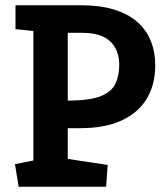

<svg xmlns="http://www.w3.org/2000/svg" viewBox="-20 -711 625 731"><path d="M51 0 37 -86 107 -100V-593L39 -600V-691H289Q360 -691 413 -675Q466 -659 501 -629Q536 -599 553.5 -556.5Q571 -514 571 -461Q571 -390 539.5 -336.5Q508 -283 444.5 -253Q381 -223 285 -223H238V-106L390 -83L384 0ZM238 -328H247Q325 -329 365 -345.5Q405 -362 419.5 -392.5Q434 -423 434 -464Q434 -520 400 -553Q366 -586 293 -586H238Z"/></svg>

Font: Kreon
Style: Bold
Weight: 700
Designer: Julia Petretta
Foundry: Julia Petretta and Eli Heuer
Version: Version 2.002